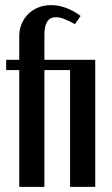

<svg xmlns="http://www.w3.org/2000/svg" viewBox="-20 -729 438 748"><path d="M55 -496V-588Q55 -614 64.5 -636.5Q74 -659 90.5 -675Q107 -691 129.5 -700Q152 -709 179 -709Q237 -709 294 -667L272 -635Q246 -649 229 -655.5Q212 -662 198 -662Q153 -662 153 -594V-496H351V-1H253V-456H153V-1H55V-456H4V-496Z"/></svg>

Font: Moniqa Paragraph
Style: Bold
Weight: 700
Designer: Rajesh Rajput
Foundry: Rajesh Rajput
Version: Version 1.000